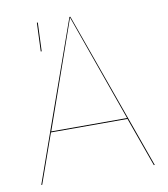

<svg xmlns="http://www.w3.org/2000/svg" viewBox="-78 -746 712 813"><g transform="rotate(-10 278.0 -340.0)"><path d="M442 -212H113L38 0H34L275 -680H279L522 0H518ZM441 -216 277 -677 115 -216ZM139 -680 134 -557H130L135 -680Z"/></g></svg>

Font: FiraGO Four
Style: Regular
Weight: 100
Designer: bBox Type
Foundry: bBox Type GmbH
Version: Version 1.001